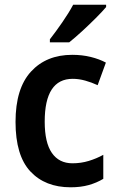

<svg xmlns="http://www.w3.org/2000/svg" viewBox="-20 -786 497 816"><path d="M280 10Q172 10 109 -57.5Q46 -125 46 -268Q46 -410 111.5 -481.5Q177 -553 287 -553Q329 -553 365.5 -544Q402 -535 430 -520L395 -424Q369 -436 342 -443.5Q315 -451 289 -451Q170 -451 170 -269Q170 -180 200.5 -136Q231 -92 288 -92Q324 -92 357 -102Q390 -112 419 -128V-26Q391 -9 357 0.5Q323 10 280 10ZM431 -756Q415 -737 387 -709Q359 -681 328.5 -653Q298 -625 274 -606H192V-619Q217 -651 245 -691.5Q273 -732 291 -766H431Z"/></svg>

Font: Noto Sans Lao UI SemCond SemBd
Style: Regular
Weight: 600
Width: 4
Designer: Monotype Design Team
Foundry: Monotype Imaging Inc.
Version: Version 2.000; ttfautohint (v1.8.4.7-5d5b)